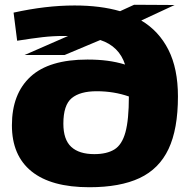

<svg xmlns="http://www.w3.org/2000/svg" viewBox="-20 -776 798 806"><path d="M251 -545H83L266 -625Q257 -625 247 -625Q202 -625 158.5 -620Q115 -615 52 -605L37 -723Q105 -738 168.5 -745.5Q232 -753 293 -753Q402 -753 484 -729L543 -756L713 -755L573 -690Q647 -646 687 -567Q727 -488 727 -371Q727 -234 687.5 -150.5Q648 -67 566 -28.5Q484 10 355 10Q195 10 112.5 -56.5Q30 -123 30 -250Q30 -382 108 -454Q186 -526 347 -526Q393 -526 431 -521Q469 -516 505 -505Q480 -582 401 -608ZM246 -257Q246 -190 279 -159.5Q312 -129 376 -129Q428 -129 460 -148.5Q492 -168 506.5 -220.5Q521 -273 521 -371Q458 -393 386 -393Q316 -393 281 -364Q246 -335 246 -257Z"/></svg>

Font: Georama Extended ExtraBold
Style: Regular
Weight: 800
Width: 7
Designer: Jean-Baptiste Levee
Foundry: Production Type
Version: Version 1.000